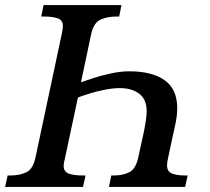

<svg xmlns="http://www.w3.org/2000/svg" viewBox="-42 -734 824 754"><path d="M-22 0 -12 -45H1Q34 -45 60.5 -57Q87 -69 97 -114L201 -603Q202 -609 203.5 -617.5Q205 -626 205 -631Q205 -655 184.5 -662Q164 -669 133 -669H120L129 -714H435L426 -669H413Q380 -669 353 -657Q326 -645 316 -600L276 -411Q293 -417 325 -427.5Q357 -438 395 -446Q433 -454 466 -454Q555 -454 604.5 -419Q654 -384 654 -309Q654 -280 646.5 -245.5Q639 -211 635 -193L618 -113Q614 -97 614 -85Q614 -60 633.5 -52.5Q653 -45 683 -45H695L685 0H386L395 -45H407Q440 -45 465.5 -57.5Q491 -70 501 -116L517 -189Q520 -201 524 -221Q528 -241 531 -262Q534 -283 534 -297Q534 -344 504.5 -366Q475 -388 429 -388Q402 -388 369 -381.5Q336 -375 307.5 -366Q279 -357 264 -351L213 -112Q208 -94 208 -83Q208 -59 228.5 -52Q249 -45 281 -45H294L284 0Z"/></svg>

Font: Noto Serif Medium
Style: Italic
Weight: 500
Italic angle: -12°
Designer: Monotype Design Team
Foundry: Monotype Imaging Inc.
Version: Version 2.014; ttfautohint (v1.8.4.7-5d5b)